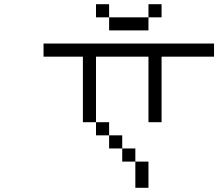

<svg xmlns="http://www.w3.org/2000/svg" viewBox="-20 -895 1040 915"><path d="M1000 -625V-687.5H187.5V-625H375V-312.5H437.5V-250H500V-187.5H562.5V-125H625Q625 -125 625 0H687.5Q687.5 0 687.5 -125H625V-187.5H562.5V-250H500V-312.5H437.5V-625H687.5V-312.5H750V-625ZM750 -812.5V-875H687.5V-812.5H500V-750H687.5V-812.5ZM500 -812.5V-875H437.5V-812.5Z"/></svg>

Font: BFUnifontExMono
Style: Regular
Weight: 500
Version: Version 15.0.06